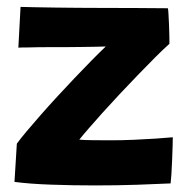

<svg xmlns="http://www.w3.org/2000/svg" viewBox="-20 -546 577 570"><path d="M486.5 -1.5Q447 0.5 387 2.5Q327 4.5 262.5 4.5Q196 4.5 132 2.2Q68 0 23 -6L30 -119.5Q40.5 -134 58.5 -155.5Q76.5 -177 99.8 -203.5Q123 -230 149 -258.2Q175 -286.5 201.2 -314Q227.5 -341.5 251.2 -365.8Q275 -390 294 -408Q285 -407.5 264.5 -407.2Q244 -407 218.2 -406.5Q192.5 -406 166.8 -406Q141 -406 120.5 -406Q107 -406 92.5 -405.8Q78 -405.5 65.8 -405.2Q53.5 -405 45.2 -405Q37 -405 34.5 -404.5L41 -525.5Q57.5 -525 84.8 -524.5Q112 -524 145.2 -523.5Q178.5 -523 212.5 -522.8Q246.5 -522.5 276.5 -522.5Q327.5 -522.5 382.5 -522.2Q437.5 -522 478.5 -521.5Q479.5 -518 480.2 -504Q481 -490 481.8 -472Q482.5 -454 482.8 -438.5Q483 -423 483 -416Q465 -400 440.8 -375.8Q416.5 -351.5 389.5 -323.5Q362.5 -295.5 335.2 -266.5Q308 -237.5 284.2 -211Q260.5 -184.5 242.5 -163.8Q224.5 -143 215.5 -131.5Q227 -130 257 -129.8Q287 -129.5 311 -129.5Q342.5 -129.5 377 -131Q411.5 -132.5 442.2 -134.5Q473 -136.5 493 -138.5Q493 -133 492.5 -114Q492 -95 491 -71.2Q490 -47.5 488.8 -27.8Q487.5 -8 486.5 -1.5Z"/></svg>

Font: Grandstander Thin
Style: Bold
Weight: 700
Version: Version 1.200